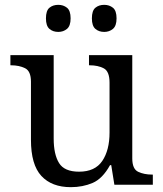

<svg xmlns="http://www.w3.org/2000/svg" viewBox="-20 -764 675 794"><path d="M273 10Q194 10 151 -36.5Q108 -83 108 -186V-426Q108 -470 83.5 -482Q59 -494 26 -494H23V-536H202V-191Q202 -126 224 -90Q246 -54 307 -54Q373 -54 403 -98.5Q433 -143 433 -216V-422Q433 -469 409 -481.5Q385 -494 351 -494H348V-536H527V-109Q527 -65 551.5 -53.5Q576 -42 609 -42H612V0H453L440 -81H435Q404 -25 363 -7.5Q322 10 273 10ZM411 -632Q389 -632 374.5 -644.5Q360 -657 360 -688Q360 -720 374.5 -732Q389 -744 411 -744Q432 -744 447 -732Q462 -720 462 -688Q462 -657 447 -644.5Q432 -632 411 -632ZM221 -632Q199 -632 184.5 -644.5Q170 -657 170 -688Q170 -720 184.5 -732Q199 -744 221 -744Q242 -744 257 -732Q272 -720 272 -688Q272 -657 257 -644.5Q242 -632 221 -632Z"/></svg>

Font: Noto Serif Oriya
Style: Regular
Weight: 400
Designer: David Williams
Foundry: Google LLC, David Williams
Version: Version 1.051; ttfautohint (v1.8.4.7-5d5b)